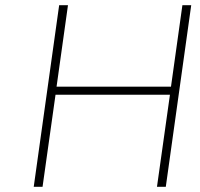

<svg xmlns="http://www.w3.org/2000/svg" viewBox="-20 -720 769 740"><path d="M683 -700H717L619 0H585L635 -355H194L144 0H110L208 -700H242L198 -386H639Z"/></svg>

Font: Fivo Sans Thin
Style: Regular
Weight: 250
Foundry: Alexander Slobzheninov
Version: 1.0